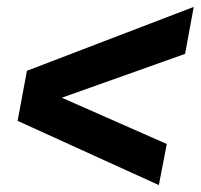

<svg xmlns="http://www.w3.org/2000/svg" viewBox="-20 -602 581 556"><path d="M541 -582 516 -446 159 -319 463 -185 440 -66 31 -252 58 -397Z"/></svg>

Font: Gontserrat
Style: Bold Italic
Weight: 700
Italic angle: -11.3°
Designer: Julieta Ulanovsky
Foundry: Julieta Ulanovsky
Version: Version 6.001